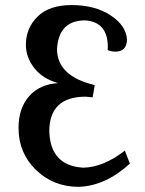

<svg xmlns="http://www.w3.org/2000/svg" viewBox="-20 -723 569 753"><path d="M289.1 9.8Q189.5 9.8 121.1 -56.6Q52.7 -123 52.7 -220.7Q52.7 -298.8 94.2 -345.7Q135.7 -392.6 207.5 -397Q145.5 -415 113.5 -457.3Q81.5 -499.5 81.5 -546.9Q81.5 -612.8 127.4 -658Q173.3 -703.1 260.3 -703.1Q353 -703.1 414.1 -662.6Q475.1 -622.1 478 -567.9Q477.1 -520.5 432.6 -520.5Q417.5 -520.5 402.3 -526.4L402.8 -539.1Q402.8 -636.7 314 -643.1Q210.4 -643.1 203.6 -531.2Q203.6 -424.3 351.6 -389.2L343.3 -341.3L315.9 -343.8Q173.3 -343.8 173.3 -207.5Q177.7 -73.2 306.2 -65.4Q385.3 -66.9 469.7 -132.3L489.3 -81.5Q394.5 5.9 289.1 9.8Z"/></svg>

Font: Kelvinch
Style: Bold
Weight: 700
Designer: Paul James Miller
Foundry: High-Logic / Made with FontCreator
Version: Version 3.501;March 28, 2021;FontCreator 13.0.0.2683 64-bit